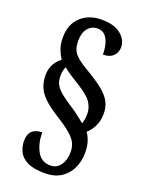

<svg xmlns="http://www.w3.org/2000/svg" viewBox="-162 -835 767 1023"><g transform="rotate(20 222.0 -323.5)"><path d="M227 113Q161 113 125.5 95Q90 77 76.5 48Q63 19 63 -11Q63 -51 83.5 -69Q104 -87 139 -87Q139 -25 163.5 19.5Q188 64 239 64Q275 64 296 34.5Q317 5 317 -40Q317 -66 307.5 -88Q298 -110 269 -135.5Q240 -161 182 -197Q110 -242 80.5 -282.5Q51 -323 51 -381Q51 -416 66 -443Q81 -470 104 -486Q91 -505 80 -533Q69 -561 69 -600Q69 -676 115 -718Q161 -760 232 -760Q304 -760 341.5 -729Q379 -698 379 -656Q379 -627 359 -607Q339 -587 301 -587Q301 -616 294.5 -643.5Q288 -671 272 -689.5Q256 -708 228 -708Q194 -708 173 -682.5Q152 -657 152 -612Q152 -563 175 -537.5Q198 -512 241 -487Q301 -452 339 -423Q377 -394 395 -363.5Q413 -333 413 -292Q413 -253 397.5 -221Q382 -189 360 -171Q375 -150 383 -123.5Q391 -97 391 -63Q391 -13 371.5 27Q352 67 315.5 90Q279 113 227 113ZM322 -205Q325 -213 328 -228.5Q331 -244 331 -261Q331 -295 311.5 -325Q292 -355 232 -392Q206 -408 182 -423.5Q158 -439 138 -456Q133 -447 130 -433.5Q127 -420 127 -403Q127 -375 137.5 -355Q148 -335 173 -314Q198 -293 241 -266Q272 -246 291 -230Q310 -214 322 -205Z"/></g></svg>

Font: Noto Serif ExtraCondensed
Style: Bold
Weight: 700
Width: 2
Designer: Monotype Design Team
Foundry: Monotype Imaging Inc.
Version: Version 2.014; ttfautohint (v1.8.4.7-5d5b)